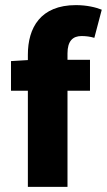

<svg xmlns="http://www.w3.org/2000/svg" viewBox="-20 -731 418 751"><path d="M89 0H244V-376H332V-497H244V-522C244 -571 265 -590 299 -590C316 -590 332 -588 349 -583L378 -693C356 -702 320 -711 277 -711C138 -711 89 -622 89 -517V-496L23 -492V-376H89Z"/></svg>

Font: DAIFUKU Sans
Style: Bold
Weight: 700
Designer: Original font ‘Source Han Sans JP’ : Paul D. Hunt
Foundry: Daifuku
Version: Version 1.000